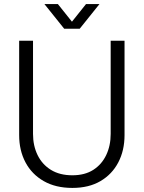

<svg xmlns="http://www.w3.org/2000/svg" viewBox="-20 -905 705 942"><path d="M335 17Q253 17 194.5 -16.5Q136 -50 105 -108.5Q74 -167 74 -242V-705H142V-248Q142 -190 164.5 -144Q187 -98 230 -71.5Q273 -45 335 -45Q396 -45 437.5 -71.5Q479 -98 501 -144Q523 -190 523 -248V-705H591V-242Q591 -167 560.5 -108.5Q530 -50 473 -16.5Q416 17 335 17ZM295 -764 198 -885H264L351 -776H315L402 -885H468L371 -764Z"/></svg>

Font: TikTok Sans 24pt Light
Style: Regular
Weight: 300
Version: Version 4.000